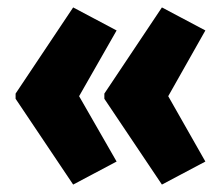

<svg xmlns="http://www.w3.org/2000/svg" viewBox="-20 -539 600 517"><path d="M22 -287V-273L177 -42L294 -104L193 -280L294 -457L177 -519ZM261 -287V-273L416 -42L533 -104L433 -280L533 -457L416 -519Z"/></svg>

Font: Noto Sans Gujarati ExtraCondensed Black
Style: Regular
Weight: 900
Width: 2
Designer: Jelle Bosma - Monotype Design Team, Universal Thirst
Foundry: Monotype Imaging Inc.
Version: Version 2.106